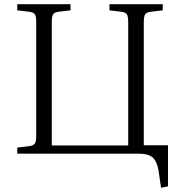

<svg xmlns="http://www.w3.org/2000/svg" viewBox="-20 -730 864 912"><path d="M745 162 733 80Q726 37 705.5 18.5Q685 0 639 0H62V-29L120 -36Q140 -39 146 -49Q152 -59 152 -85V-625Q152 -650 146.5 -660.5Q141 -671 120 -674L62 -681V-710H315V-681L257 -674Q237 -671 231.5 -660.5Q226 -650 226 -624V-39H589V-625Q589 -650 583.5 -660.5Q578 -671 557 -674L500 -681V-710H753V-681L695 -674Q675 -671 669 -661Q663 -651 663 -624V-40H778V155Z"/></svg>

Font: Literata 36pt Light
Style: Regular
Weight: 300
Designer: Latin by Veronika Burian and Jose Scaglione. Greek by Irene Vlachou. Cyrillic by Vera Evstafieva.
Foundry: TypeTogether
Version: Version 3.002